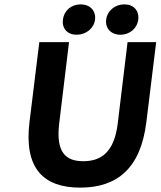

<svg xmlns="http://www.w3.org/2000/svg" viewBox="-20 -847 735 879"><path d="M650 -288 695 -654H564L519 -282C503 -148 441 -109 361 -109C282 -109 235 -148 251 -282L296 -654H160L115 -288C89 -75 180 12 347 12C515 12 624 -75 650 -288ZM349 -827C306 -827 273 -798 268 -757C263 -717 288 -688 331 -688C374 -688 410 -717 415 -757C420 -798 392 -827 349 -827ZM549 -827C507 -827 471 -798 466 -757C461 -717 489 -688 531 -688C574 -688 608 -717 613 -757C618 -798 592 -827 549 -827Z"/></svg>

Font: Falling Sky
Style: SeBdObl
Weight: 600
Designer: Paul D. Hunt
Foundry: Adobe Systems Incorporated
Version: Version 1.02